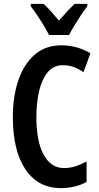

<svg xmlns="http://www.w3.org/2000/svg" viewBox="-20 -957 509 987"><path d="M303 -622Q256 -622 226 -586.5Q196 -551 181.5 -490.5Q167 -430 167 -356Q167 -230 204.5 -161.5Q242 -93 309 -93Q341 -93 369.5 -102.5Q398 -112 425 -127V-22Q368 10 293 10Q176 10 111 -86Q46 -182 46 -357Q46 -461 74.5 -544.5Q103 -628 158.5 -676Q214 -724 295 -724Q376 -724 445 -683L409 -586Q385 -603 358.5 -612.5Q332 -622 303 -622ZM232 -777Q222 -797 206 -824Q190 -851 172 -877.5Q154 -904 138 -925V-937H204Q222 -921 242 -898.5Q262 -876 283 -851Q307 -879 324.5 -897.5Q342 -916 363 -937H429V-925Q414 -906 396.5 -879.5Q379 -853 362.5 -826Q346 -799 335 -777Z"/></svg>

Font: Noto Sans Arabic ExtCond SemBd
Style: Regular
Weight: 600
Width: 2
Designer: Monotype Design Team, Nadine Chahine, Nizar Qandah and Khaled Hosny
Foundry: Monotype Imaging Inc.
Version: Version 2.012; ttfautohint (v1.8.4.7-5d5b)